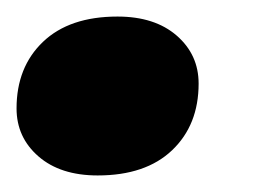

<svg xmlns="http://www.w3.org/2000/svg" viewBox="-29 -202 313 232"><path d="M89 10Q44 10 17.5 -13Q-9 -36 -9 -71Q-9 -121 23 -151.5Q55 -182 113 -182Q158 -182 184.5 -159Q211 -136 211 -101Q211 -51 179 -20.5Q147 10 89 10Z"/></svg>

Font: Creato Display Black
Style: Italic
Weight: 900
Italic angle: -10°
Version: Version 1.000